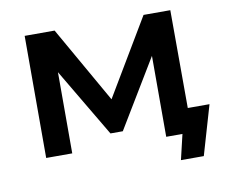

<svg xmlns="http://www.w3.org/2000/svg" viewBox="-73 -625 988 827"><g transform="rotate(-10 421.5 -212.0)"><path d="M817 -106 754 110H654L680 0H609V-354L429 -56H375L198 -355V0H84V-534H215L405 -200L604 -534H721L722 -106Z"/></g></svg>

Font: Montserrat Alternates SemiBold
Style: Regular
Weight: 600
Designer: Julieta Ulanovsky
Foundry: Julieta Ulanovsky
Version: Version 7.200